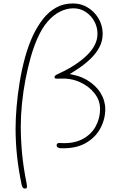

<svg xmlns="http://www.w3.org/2000/svg" viewBox="-20 -842 695 1109"><path d="M134 219Q136 229 136 235.5Q136 242 133 244.5Q130 247 124 247Q116 247 112 242Q108 237 105 225Q87 139 78.5 59.5Q70 -20 70 -99Q70 -158 76 -227.5Q82 -297 94 -370Q106 -443 125 -511.5Q144 -580 170 -636Q195 -689 227.5 -731Q260 -773 303 -797.5Q346 -822 401 -822Q439 -822 470 -807.5Q501 -793 524.5 -768Q548 -743 560.5 -712Q573 -681 573 -647Q573 -604 553.5 -568Q534 -532 502 -501.5Q470 -471 432.5 -446Q395 -421 360 -400V-417Q431 -410 482 -380Q533 -350 560.5 -305.5Q588 -261 588 -211Q588 -153 559 -99.5Q530 -46 472 -14Q414 18 328 14Q319 13 313 9Q307 5 307 -3Q307 -11 313 -14Q319 -17 328 -16Q403 -11 454.5 -37.5Q506 -64 532 -111Q558 -158 558 -212Q558 -262 526.5 -302.5Q495 -343 443 -367Q391 -391 327 -388Q307 -387 301 -388.5Q295 -390 295 -395Q295 -402 299.5 -406Q304 -410 324 -419Q423 -465 483 -523.5Q543 -582 543 -647Q543 -686 524.5 -719.5Q506 -753 474.5 -773.5Q443 -794 404 -794Q366 -794 328 -775.5Q290 -757 256.5 -719Q223 -681 196 -620Q175 -573 157.5 -511.5Q140 -450 127 -382Q114 -314 107 -244.5Q100 -175 100 -112Q100 -36 107.5 44.5Q115 125 134 219Z"/></svg>

Font: Playpen Sans Thin
Style: Regular
Weight: 250
Designer: Laura Meseguer, Veronika Burian, José Scaglione
Foundry: TypeTogether
Version: Version 1.001